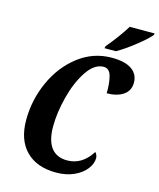

<svg xmlns="http://www.w3.org/2000/svg" viewBox="-135 -1026 935 1130"><g transform="rotate(15 332.5 -460.5)"><path d="M66 -244Q66 -366 116.5 -478Q167 -590 257 -659Q347 -728 459 -728Q541 -728 581.5 -699Q622 -670 622 -619Q622 -570 583.5 -544Q545 -518 483 -518Q485 -576 473.5 -620Q462 -664 427 -664Q371 -664 325.5 -596.5Q280 -529 254.5 -431Q229 -333 229 -248Q229 -163 262 -119.5Q295 -76 360 -76Q451 -76 508 -167Q513 -162 517.5 -152.5Q522 -143 522 -133Q522 -99 496 -65.5Q470 -32 423 -11Q376 10 316 10Q197 10 131.5 -56.5Q66 -123 66 -244ZM405 -784Q431 -814 462 -856Q493 -898 513 -931H665L662 -921Q642 -895 580 -846Q518 -797 471 -771H402Z"/></g></svg>

Font: Noto Serif CondExtraBold
Style: Italic
Weight: 800
Width: 3
Italic angle: -12°
Designer: Monotype Design Team
Foundry: Monotype Imaging Inc.
Version: Version 1.001